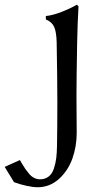

<svg xmlns="http://www.w3.org/2000/svg" viewBox="-148 -518 446 824"><path d="M23.4 251.5Q45.9 251.5 61 239.5Q76.2 227.5 83.5 204.8Q90.8 182.1 93.5 159.9Q96.2 137.7 96.7 106.4Q98.1 27.8 98.1 -83Q98.1 -171.9 95.2 -335.9Q94.2 -379.9 84.7 -401.9Q75.2 -423.8 48.8 -434.6V-449.2Q78.1 -452.1 115.5 -466.6Q152.8 -481 182.1 -498L189 -490.7Q184.6 -417.5 183.1 -335.4Q180.2 -172.9 180.2 -108.4Q180.2 -64.5 180.7 -22.7Q181.2 19 181.2 51.8Q181.2 110.4 162.6 162.6Q144 214.8 104.7 250.2Q65.4 285.6 13.2 285.6Q-5.9 285.6 -34.9 279.3Q-64 272.9 -87.9 263.7Q-126 202.1 -127.9 198.2L-62.5 168.9Q-61 171.4 -53 185.3Q-44.9 199.2 -38.8 207.8Q-32.7 216.3 -22.9 228Q-13.2 239.7 -1.2 245.6Q10.7 251.5 23.4 251.5Z"/></svg>

Font: Flanker
Style: Regular
Weight: 400
Designer: Flanker
Foundry: Flanker
Version: Version 2.027